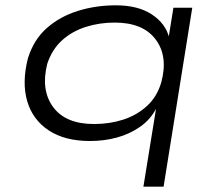

<svg xmlns="http://www.w3.org/2000/svg" viewBox="-20 -523 823 723"><path d="M520 180 568 -116H569Q547 -73 507.5 -45.5Q468 -18 420 -5Q372 8 319 8Q224 8 163.5 -32Q103 -72 82.5 -142Q62 -212 85 -303Q107 -374 156.5 -417.5Q206 -461 273.5 -482Q341 -503 416 -503Q500 -503 552 -468.5Q604 -434 617 -381L615 -382L633 -494H704L596 180ZM334 -56Q393 -56 444 -72.5Q495 -89 533 -123.5Q571 -158 587 -212Q614 -310 566.5 -374Q519 -438 412 -438Q354 -438 302.5 -421.5Q251 -405 213.5 -371Q176 -337 158 -283Q133 -184 180 -120Q227 -56 334 -56Z"/></svg>

Font: Nunito Sans 7pt Expanded Light
Style: Italic
Weight: 300
Width: 7
Italic angle: -9°
Designer: Vernon Adams
Foundry: Vernon Adams
Version: Version 3.101;gftools[0.9.27]